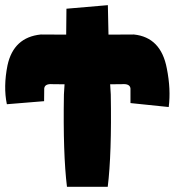

<svg xmlns="http://www.w3.org/2000/svg" viewBox="-23 -719 672 738"><path d="M391.6 -699.2 394 -585.9Q450.7 -585.9 491.7 -586.4Q595.7 -575.7 618.2 -456.1Q634.3 -375.5 625.5 -307.6L478.5 -322.8V-378.9Q476.6 -397.9 445.8 -395.5L400.4 -395L402.8 -356Q406.7 -127 391.1 -1H234.4Q218.8 -127 222.7 -356L225.1 -395L179.2 -395.5Q148.9 -397.9 147 -378.9L146.5 -330.1L3.4 -318.4Q-10.7 -385.7 5.9 -468.3Q29.3 -575.7 133.8 -586.4Q174.8 -585.9 231.4 -585.9L232.4 -685.5Z"/></svg>

Font: Lapsus Pro (theguybrush.com)
Style: Bold
Weight: 700
Designer: Jose Roses
Version: Version 1.00 February 9, 2018, initial release